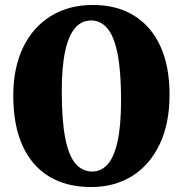

<svg xmlns="http://www.w3.org/2000/svg" viewBox="-20 -737 737 774"><path d="M354.5 -717Q451 -717 520.2 -674.2Q589.5 -631.5 626.5 -550.8Q663.5 -470 663.5 -356Q663.5 -238.5 623.5 -155Q583.5 -71.5 512.5 -27.2Q441.5 17 347 17Q247.5 17 177.2 -26Q107 -69 70.2 -151.2Q33.5 -233.5 33.5 -351Q33.5 -463.5 73 -545.5Q112.5 -627.5 184.8 -672.2Q257 -717 354.5 -717ZM468 -334Q468 -449.5 454 -520Q440 -590.5 413 -622.5Q386 -654.5 347 -654.5Q309 -654.5 282.8 -624.2Q256.5 -594 242.8 -531Q229 -468 229 -369.5Q229 -251.5 243 -180.2Q257 -109 284.5 -77.2Q312 -45.5 352 -45.5Q387.5 -45.5 413.5 -74Q439.5 -102.5 453.8 -166Q468 -229.5 468 -334Z"/></svg>

Font: Fraunces 28pt Soft Wonky
Style: Bold
Weight: 700
Version: Version 1.000;[b76b70a41]